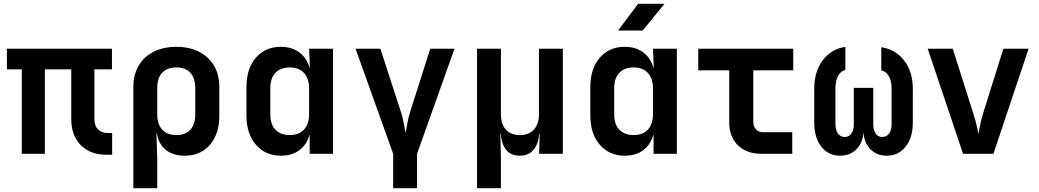

<svg xmlns="http://www.w3.org/2000/svg" viewBox="-20 -805 5440 1005"><path d="M537 5Q452 5 402.5 -45.5Q353 -96 353 -182V-442H215V0H94V-442H16V-550H566V-442H474V-182Q474 -147 492.5 -128Q511 -109 543 -109H567V5Z M678 180V-350Q678 -414 705.5 -461Q733 -508 784 -534Q835 -560 903 -560Q1005 -560 1066.5 -503Q1128 -446 1128 -350V-201Q1128 -104 1079 -47Q1030 10 947 10Q886 10 848 -20.5Q810 -51 802 -105H799L803 26V180ZM903 -98Q951 -98 976.5 -126Q1002 -154 1002 -206V-344Q1002 -396 976.5 -424Q951 -452 903 -452Q854 -452 828.5 -424Q803 -396 803 -344V-206Q803 -155 829 -126.5Q855 -98 903 -98Z M1450 10Q1370 10 1320 -47Q1270 -104 1270 -200V-349Q1270 -446 1319.5 -503Q1369 -560 1450 -560Q1507 -560 1546 -531.5Q1585 -503 1600 -451H1602L1598 -550H1723V0H1601V-99H1600Q1585 -47 1546.5 -18.5Q1508 10 1450 10ZM1497 -98Q1545 -98 1571.5 -127Q1598 -156 1598 -209V-341Q1598 -394 1571.5 -423Q1545 -452 1497 -452Q1449 -452 1422 -424Q1395 -396 1395 -344V-206Q1395 -154 1422 -126Q1449 -98 1497 -98Z M2038 180V0L1841 -550H1971L2079 -218Q2089 -187 2094 -157Q2099 -127 2103 -108Q2106 -127 2111.5 -157Q2117 -187 2126 -217L2232 -550H2359L2163 0V180Z M2477 180V-550H2602V-206Q2602 -155 2628 -126.5Q2654 -98 2701 -98Q2748 -98 2774.5 -126.5Q2801 -155 2801 -206V-550H2926V0H2802L2805 -105H2803Q2798 -51 2772.5 -20.5Q2747 10 2701 10Q2654 10 2629.5 -20.5Q2605 -51 2601 -105H2599L2602 26V180Z M3215 -645 3320 -785H3458L3344 -645ZM3250 10Q3170 10 3120 -47Q3070 -104 3070 -200V-349Q3070 -446 3119.5 -503Q3169 -560 3250 -560Q3307 -560 3346 -531.5Q3385 -503 3400 -451H3402L3398 -550H3523V0H3401V-99H3400Q3385 -47 3346.5 -18.5Q3308 10 3250 10ZM3297 -98Q3345 -98 3371.5 -127Q3398 -156 3398 -209V-341Q3398 -394 3371.5 -423Q3345 -452 3297 -452Q3249 -452 3222 -424Q3195 -396 3195 -344V-206Q3195 -154 3222 -126Q3249 -98 3297 -98Z M3965 0Q3888 0 3842.5 -44.5Q3797 -89 3797 -165V-437H3635V-550H4132V-437H3923V-168Q3923 -144 3936.5 -128.5Q3950 -113 3974 -113H4127V0Z M4377 10Q4316 10 4279 -37.5Q4242 -85 4242 -163V-340Q4242 -430 4286 -489Q4330 -548 4405 -560V-439Q4380 -433 4366.5 -407Q4353 -381 4353 -343V-154Q4353 -124 4366 -106Q4379 -88 4402 -88Q4424 -88 4436.5 -106Q4449 -124 4449 -154V-345H4551V-154Q4551 -124 4563.5 -106Q4576 -88 4598 -88Q4621 -88 4634 -106Q4647 -124 4647 -154V-343Q4647 -380 4633 -405.5Q4619 -431 4593 -437V-558Q4668 -546 4713 -488Q4758 -430 4758 -340V-163Q4758 -85 4720.5 -37.5Q4683 10 4621 10Q4568 10 4534.5 -25.5Q4501 -61 4500 -116Q4497 -59 4463.5 -24.5Q4430 10 4377 10Z M5021 0 4836 -550H4967L5073 -216Q5083 -186 5090.5 -155.5Q5098 -125 5101 -103Q5105 -125 5111.5 -155.5Q5118 -186 5127 -215L5232 -550H5364L5180 0Z"/></svg>

Font: JetBrains Mono NL
Style: Bold
Weight: 700
Monospace: yes
Designer: Philipp Nurullin, Konstantin Bulenkov
Foundry: JetBrains
Version: Version 2.305; ttfautohint (v1.8.4.7-5d5b)